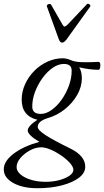

<svg xmlns="http://www.w3.org/2000/svg" viewBox="-78 -725 552 1018"><path d="M120 273Q42 273 -8 245Q-58 217 -58 173Q-58 130 -6.5 90.5Q45 51 131 27Q104 12 86.5 -4.5Q69 -21 69 -33Q69 -56 120 -90Q37 -110 37 -197Q37 -239 55 -278.5Q73 -318 103.5 -349Q134 -380 173.5 -398Q213 -416 255 -416Q276 -416 306 -403Q318 -399 333.5 -397Q349 -395 381 -395Q407 -395 444 -397Q454 -397 454 -380Q454 -355 444 -355Q398 -355 342 -368Q356 -345 356 -310Q356 -265 331.5 -222Q307 -179 266 -146Q225 -113 173 -98Q122 -82 122 -52Q122 -36 163 -9Q204 18 294 62Q374 101 374 159Q374 192 340.5 217.5Q307 243 249.5 258Q192 273 120 273ZM138 -121Q166 -121 195 -141.5Q224 -162 248 -195.5Q272 -229 287 -269.5Q302 -310 302 -350Q302 -386 261 -386Q231 -386 201.5 -365.5Q172 -345 147.5 -311.5Q123 -278 108 -238.5Q93 -199 93 -160Q93 -121 138 -121ZM165 239Q203 239 236.5 230Q270 221 290.5 206.5Q311 192 311 175Q311 160 293 139.5Q275 119 247.5 100Q220 81 191 68.5Q162 56 140 56Q111 56 80.5 72.5Q50 89 30 113Q10 137 10 161Q10 182 31 200Q52 218 87 228.5Q122 239 165 239ZM251 -499Q240 -499 233 -519L171 -690Q168 -698 178 -702.5Q188 -707 193 -700L252 -597Q259 -584 264 -584Q269 -584 281 -595L383 -703Q388 -708 396 -702Q404 -696 400 -690L275 -516Q262 -499 251 -499Z"/></svg>

Font: Junicode SmExp
Style: Italic
Weight: 400
Width: 6
Italic angle: -11°
Designer: Peter S. Baker
Version: Version 2.205; ttfautohint (v1.8.4)